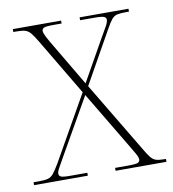

<svg xmlns="http://www.w3.org/2000/svg" viewBox="-68 -595 590 654"><g transform="rotate(-10 227.0 -268.0)"><path d="M-2 0V-10H16Q37 -10 48 -13Q59 -16 67.5 -26.5Q76 -37 89 -59L216 -283L100 -478Q87 -500 78.5 -510Q70 -520 59.5 -523Q49 -526 31 -526H19V-536H186V-526H159Q131 -526 124.5 -522.5Q118 -519 118 -512Q118 -505 125.5 -490.5Q133 -476 147 -453L231 -311L311 -453Q324 -475 332 -489.5Q340 -504 340 -512Q340 -519 333 -522.5Q326 -526 298 -526H250V-536H419V-526H409Q389 -526 378 -523.5Q367 -521 358.5 -510.5Q350 -500 338 -478L238 -300L383 -58Q395 -37 403.5 -26.5Q412 -16 422.5 -13Q433 -10 451 -10H456V0H280V-10H324Q353 -10 359.5 -13.5Q366 -17 366 -24Q366 -32 357.5 -46.5Q349 -61 336 -83L223 -272L114 -81Q102 -59 94 -45.5Q86 -32 86 -24Q86 -17 92.5 -13.5Q99 -10 125 -10H184V0Z"/></g></svg>

Font: Noto Serif Display SemiCondensed Thin
Style: Regular
Weight: 100
Width: 4
Designer: Monotype Design Team
Foundry: Monotype Imaging Inc.
Version: Version 2.009